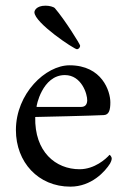

<svg xmlns="http://www.w3.org/2000/svg" viewBox="-20 -662 456 689"><path d="M106.4 -242.2C118.2 -242.2 322.3 -247.1 352.5 -249C371.1 -250 376 -266.6 376 -294.9C376 -334 346.7 -427.7 229.5 -427.7C143.6 -427.7 37.1 -326.2 37.1 -195.3C37.1 -80.1 117.2 7.8 232.4 7.8C308.6 7.8 357.4 -46.9 375 -75.2C377.9 -80.1 380.9 -87.9 380.9 -92.8C380.9 -100.6 374 -106.4 373 -106.4C360.4 -91.8 319.3 -54.7 265.6 -54.7C179.7 -54.7 103.5 -117.2 106.4 -242.2ZM212.9 -392.6C272.5 -392.6 293.9 -324.2 293 -300.8C292 -283.2 282.2 -278.3 270.5 -278.3H111.3C109.4 -278.3 130.9 -392.6 212.9 -392.6ZM103.5 -618.2C103.5 -580.1 246.1 -485.4 255.9 -485.4C262.7 -485.4 267.6 -492.2 267.6 -498C267.6 -502.9 212.9 -590.8 176.8 -632.8C171.9 -637.7 157.2 -641.6 143.6 -641.6C109.4 -641.6 103.5 -623 103.5 -618.2Z"/></svg>

Font: Crimson
Style: Roman
Weight: 400
Version: Version 0.2